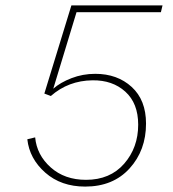

<svg xmlns="http://www.w3.org/2000/svg" viewBox="-20 -680 640 710"><path d="M295 10Q206 10 147.5 -41.5Q89 -93 81 -165L110 -172Q116 -107 167.5 -61Q219 -15 298 -15Q387 -15 439 -74.5Q491 -134 491 -219Q491 -298 443.5 -341Q396 -384 322 -383Q233 -382 168 -325L144 -334L244 -660H581L575 -635H263L177 -352Q203 -375 244.5 -391Q286 -407 332 -407Q414 -407 467 -358.5Q520 -310 520 -223Q520 -124 459 -57Q398 10 295 10Z"/></svg>

Font: Elaine Sans ExtraLight
Style: Italic
Weight: 275
Italic angle: -13°
Designer: Wei Huang
Foundry: Wei Huang
Version: Version 2.001;December 24, 2019;FontCreator 12.0.0.2547 64-b